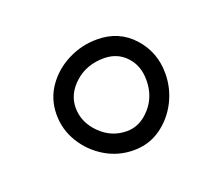

<svg xmlns="http://www.w3.org/2000/svg" viewBox="-57 -394 474 407"><g transform="rotate(-20 180.0 -190.0)"><path d="M56.6 -192.9Q56.6 -228 75.7 -255.4Q94.7 -282.7 125.5 -298.3Q156.2 -314 191.4 -314Q240.7 -314 272 -279.5Q303.2 -245.1 303.2 -197.3Q303.2 -163.6 288.1 -133.8Q272.9 -104 246.3 -85.2Q219.7 -66.4 185.5 -66.4Q150.4 -66.4 121.1 -84Q91.8 -101.6 74.2 -130.4Q56.6 -159.2 56.6 -192.9ZM99.6 -192.9Q99.6 -160.2 125 -134.8Q150.4 -109.4 185.5 -109.4Q214.8 -109.4 237.8 -135Q260.7 -160.6 260.7 -197.3Q260.7 -230 241.2 -250.7Q221.7 -271.5 191.4 -271.5Q152.3 -271.5 126 -247.8Q99.6 -224.1 99.6 -192.9Z"/></g></svg>

Font: Mikhak Light
Style: Regular
Weight: 300
Designer: Amin Abedi
Version: Version 3.3